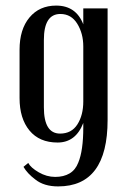

<svg xmlns="http://www.w3.org/2000/svg" viewBox="-20 -500 465 687"><path d="M365 -470V-71Q365 167 188 167Q137 167 106 142Q78 121 64 97L81 83Q90 100 118.5 116.5Q147 133 177.5 133Q208 133 229 120.5Q250 108 260 82Q278 39 278 -44V-60Q251 10 186 10Q121 10 85.5 -33Q50 -76 50 -149V-322Q50 -395 85.5 -437.5Q121 -480 181 -480Q252 -480 278 -413V-470ZM278 -137V-334Q278 -380 256.5 -415Q235 -450 196 -450Q137 -450 137 -357V-116Q137 -22 195 -22Q236 -22 257 -55Q278 -88 278 -137Z"/></svg>

Font: Trochut
Style: Regular
Weight: 400
Designer: Andreu Balius
Foundry: Andreu Balius
Version: Version 1.001